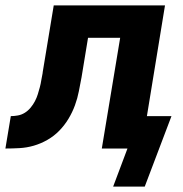

<svg xmlns="http://www.w3.org/2000/svg" viewBox="-57 -550 677 711"><path d="M362 141 415 0H320L388 -410H269L245 -264Q240 -238 235 -212Q230 -186 220.5 -160Q211 -134 196.5 -110Q182 -86 162.5 -66Q143 -46 118.5 -32Q94 -18 68 -10.5Q42 -3 15.5 -1.5Q-11 0 -37 0L-17 -120Q-4 -120 9.5 -122.5Q23 -125 35 -132.5Q47 -140 56.5 -151.5Q66 -163 72.5 -175.5Q79 -188 83 -201Q87 -214 90.5 -227Q94 -240 96 -253.5Q98 -267 101 -280V-281Q101 -281 101 -281.5Q101 -282 101 -282L142 -530H554L487 -120H578L479 141Z"/></svg>

Font: Iosevka Curly Heavy Extended
Style: Italic
Weight: 900
Width: 7
Italic angle: -9°
Monospace: yes
Designer: Belleve Invis
Foundry: Belleve Invis
Version: Version 11.1.0; ttfautohint (v1.8.3)